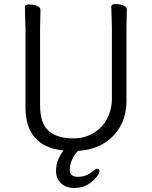

<svg xmlns="http://www.w3.org/2000/svg" viewBox="-20 -729 750 949"><path d="M294 15Q106 -5 106 -198V-586L103 -695Q103 -707 124 -707Q145 -707 162.5 -700Q180 -693 180 -680L178 -584V-210Q178 -119 220.5 -82Q263 -45 342 -45Q398 -45 441 -70.5Q484 -96 508.5 -140.5Q533 -185 533 -242V-595L530 -697Q530 -709 551 -709Q572 -709 589.5 -702Q607 -695 607 -682L605 -594V-230Q605 -156 572 -100Q539 -44 480 -13Q430 13 365 17Q325 61 325 112Q325 145 366 145Q407 145 440 116Q451 105 461.5 105Q472 105 472 116.5Q472 128 455.5 148Q439 168 412.5 184Q386 200 346 200Q306 200 281.5 176.5Q257 153 257 117Q257 81 271 52Q281 30 294 15Z"/></svg>

Font: ToneOZ-Pinyin-WenKai-Regular
Style: Regular
Weight: 400
Designer: Fontworks Inc.
Foundry: ToneOZ
Version: Version 0.240331